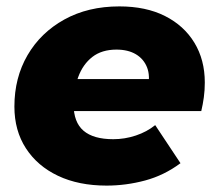

<svg xmlns="http://www.w3.org/2000/svg" viewBox="-20 -571 678 600"><path d="M313 9Q226 9 161.5 -21.5Q97 -52 61 -107.5Q25 -163 25 -238Q25 -328 66 -398.5Q107 -469 181 -510Q255 -551 353 -551Q436 -551 495.5 -521Q555 -491 587.5 -437.5Q620 -384 620 -313Q620 -289 617 -267Q614 -245 609 -224H174L192 -324H521L442 -295Q450 -334 439.5 -360.5Q429 -387 404.5 -401.5Q380 -416 344 -416Q298 -416 268.5 -393Q239 -370 224.5 -330.5Q210 -291 210 -245Q210 -189 241 -162.5Q272 -136 334 -136Q370 -136 404.5 -147.5Q439 -159 465 -180L544 -61Q493 -23 433.5 -7Q374 9 313 9Z"/></svg>

Font: Montserrat Thin ExtraBold
Style: Italic
Weight: 800
Italic angle: -11.3°
Version: Version 9.000